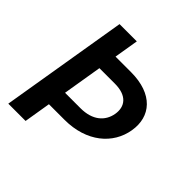

<svg xmlns="http://www.w3.org/2000/svg" viewBox="-189 -881 1035 1035"><g transform="rotate(45 328.5 -363.5)"><path d="M370.4 -588.1H252.8L275.9 -727.3H144.2L23.4 0H155.2L180.4 -152.7H299C467.3 -152.7 575.6 -246.4 595.9 -370C616.8 -493.6 539.1 -588.1 370.4 -588.1ZM469.8 -368.6C458.5 -304 408 -257.8 316.1 -257.8H198.2L235.4 -482.6H353C445 -482.6 480.8 -433.9 469.8 -368.6Z"/></g></svg>

Font: TID UI Semi Bold
Style: Italic
Weight: 600
Italic angle: -9.39999°
Designer: The TID Project Authors
Foundry: Bakken & Bæck
Version: Version 1.001;hotconv 1.0.109;makeotfexe 2.5.65596